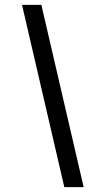

<svg xmlns="http://www.w3.org/2000/svg" viewBox="-20 -603 434 794"><path d="M246 171 71 -583H151L326 171Z"/></svg>

Font: Rokkitt Medium
Style: Italic
Weight: 500
Italic angle: -9°
Designer: Vernon Adams
Foundry: Vernon Adams
Version: Version 3.103